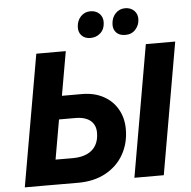

<svg xmlns="http://www.w3.org/2000/svg" viewBox="-59 -958 1011 1017"><g transform="rotate(-5 446.5 -449.5)"><path d="M164 -132.4 298.2 -132Q343 -132 374.4 -146.4Q405.8 -160.8 421.9 -188.4Q438 -216 438 -255.2Q438 -283.2 425.5 -302.8Q413 -322.4 388.9 -332.5Q364.8 -342.6 330.6 -342.6H203.4L225.4 -466H376.4Q441 -466 489.7 -439.8Q538.4 -413.6 565 -366.9Q591.6 -320.2 591.6 -260.6Q591.6 -186.8 558.4 -127.5Q525.2 -68.2 462.5 -33.7Q399.8 0.8 313.8 0.4L140.4 0ZM154 -700H310.8L259.6 -408.2L254.4 -405L183.6 0H31.6ZM736.4 -700H892.6L770.6 0H614.4ZM385.2 -821.2Q386.8 -856.2 408 -877.8Q429.2 -899.4 459.6 -899Q489.4 -898.6 507.5 -880Q525.6 -861.4 524 -832.4Q522.8 -797.8 500.1 -777.5Q477.4 -757.2 446 -758Q417.4 -758.4 400.7 -775.9Q384 -793.4 385.2 -821.2ZM569.6 -820.6Q571.2 -855.6 592.4 -877.5Q613.6 -899.4 644 -899Q673.8 -898.6 691.9 -880Q710 -861.4 708.4 -832.4Q707.2 -802.6 686.3 -779.9Q665.4 -757.2 631 -758Q601.2 -758.4 584.8 -775.6Q568.4 -792.8 569.6 -820.6Z"/></g></svg>

Font: Fixel Italic Variable Display Thin
Style: Italic
Weight: 100
Italic angle: -10°
Designer: AlfaBravo + MacPaw
Foundry: Kyrylo Tkachov, Marchela Mozhyna, Serhii Makarenko, Maria Weinstein, Zakhar Kryvoshyya
Version: Version 1.210;Glyphs 3.2 (3217)